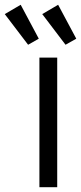

<svg xmlns="http://www.w3.org/2000/svg" viewBox="-83 -778 337 798"><path d="M154.8 0V-538.6H80.8V0ZM234 -617.2 158.6 -758.2 92.6 -719.4 189.4 -592ZM78.2 -617.2 3 -758.2 -63.2 -719.4 33.8 -592Z"/></svg>

Font: Secuela Light
Style: Regular
Weight: 300
Designer: Fernando Haro
Foundry: deFharo
Version: Version 1.708